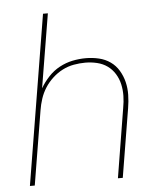

<svg xmlns="http://www.w3.org/2000/svg" viewBox="-53 -781 705 828"><g transform="rotate(-5 300.0 -367.5)"><path d="M43 0 164 -735H185L132 -415Q147 -441 168.5 -464Q190 -487 217 -501.5Q244 -516 273 -522Q302 -528 331 -528Q360 -528 387.5 -521.5Q415 -515 437 -499.5Q459 -484 473 -460.5Q487 -437 493.5 -410.5Q500 -384 499.5 -355Q499 -326 494 -297L445 0H424L473 -300Q478 -326 478.5 -352Q479 -378 473.5 -402.5Q468 -427 455 -448Q442 -469 422.5 -483Q403 -497 378 -503Q353 -509 327 -509Q303 -509 277.5 -504.5Q252 -500 228.5 -488Q205 -476 185 -457.5Q165 -439 151 -417Q137 -395 129 -370.5Q121 -346 117 -321L64 0Z"/></g></svg>

Font: Iosevka Thin Extended Oblique
Style: Regular
Weight: 100
Width: 7
Italic angle: -9°
Monospace: yes
Designer: Belleve Invis
Foundry: Belleve Invis
Version: Version 32.5.0; ttfautohint (v1.8.4)